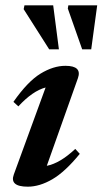

<svg xmlns="http://www.w3.org/2000/svg" viewBox="-20 -690 386 722"><path d="M32 -34 151.5 -361Q102.5 -348 49 -290L30.5 -307Q84 -383.5 132.2 -413Q180.5 -442.5 226 -442.5Q289.5 -442.5 273 -396L156 -66.5Q205.5 -76 263 -130L280 -111.5Q225 -44 177 -16Q129 12 84.5 12Q15 12 32 -34ZM201.5 -504.5H165L69 -655.5L72 -670H180ZM323 -504.5H289L235 -658L237 -670H345.5Z"/></svg>

Font: Newsreader 16pt SemiBold
Style: Italic
Weight: 600
Italic angle: -17°
Designer: Hugues Gentile
Foundry: Production Type
Version: Version 1.003; ttfautohint (v1.8.3)